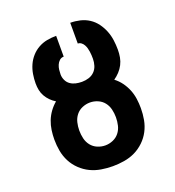

<svg xmlns="http://www.w3.org/2000/svg" viewBox="-135 -841 869 955"><g transform="rotate(-20 300.0 -363.5)"><path d="M300 8Q270 8 239.5 3Q209 -2 182 -15Q155 -28 132.5 -49.5Q110 -71 96 -98Q82 -125 76.5 -155Q71 -185 71 -216Q71 -240 74.5 -265Q78 -290 87 -313Q96 -336 110.5 -356Q125 -376 144 -392Q129 -401 116.5 -413.5Q104 -426 95 -441.5Q86 -457 82.5 -474.5Q79 -492 79 -510Q79 -534 83 -558.5Q87 -583 97 -605.5Q107 -628 123.5 -646.5Q140 -665 161.5 -677Q183 -689 207 -693.5Q231 -698 256 -698V-588Q243 -588 233.5 -579.5Q224 -571 219 -559Q214 -547 212.5 -534.5Q211 -522 211 -510Q211 -494 218 -479Q225 -464 238 -455Q251 -446 266.5 -442.5Q282 -439 298 -439Q298 -439 298.5 -439Q299 -439 300 -439Q318 -439 335.5 -444.5Q353 -450 365.5 -462.5Q378 -475 383.5 -492.5Q389 -510 389 -528Q389 -538 388.5 -547.5Q388 -557 386.5 -567Q385 -577 382.5 -586Q380 -595 375 -604Q370 -613 362 -619Q354 -625 344 -625V-735Q370 -735 395.5 -729Q421 -723 442.5 -709Q464 -695 479.5 -674Q495 -653 504.5 -629Q514 -605 517.5 -579.5Q521 -554 521 -528Q521 -508 517.5 -488.5Q514 -469 505 -451.5Q496 -434 482.5 -419.5Q469 -405 453 -394Q473 -379 488 -358.5Q503 -338 512.5 -314.5Q522 -291 525.5 -266Q529 -241 529 -216Q529 -185 523.5 -155Q518 -125 504 -98Q490 -71 467.5 -49.5Q445 -28 418 -15Q391 -2 360.5 3Q330 8 300 8ZM300 -102Q321 -102 341 -110.5Q361 -119 374 -135.5Q387 -152 392 -173Q397 -194 397 -216Q397 -237 392 -258Q387 -279 374 -295.5Q361 -312 341 -320.5Q321 -329 300 -329Q279 -329 259 -320.5Q239 -312 226 -295.5Q213 -279 208 -258Q203 -237 203 -216Q203 -194 208 -173Q213 -152 226 -135.5Q239 -119 259 -110.5Q279 -102 300 -102Z"/></g></svg>

Font: Iosevka SS04 XBd Ex
Style: Regular
Weight: 800
Width: 7
Monospace: yes
Designer: Belleve Invis
Foundry: Belleve Invis
Version: Version 19.0.0; ttfautohint (v1.8.4)